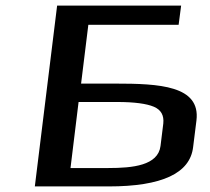

<svg xmlns="http://www.w3.org/2000/svg" viewBox="-20 -669 753 689"><path d="M393 -369H271L297 -580H621L630 -649H185L105 0H370C561 0 662 -47 673 -141L685 -237C700 -362 551 -369 393 -369ZM369 -66H233L262 -303H401C462 -303 506 -297 532 -286C558 -275 569 -255 566 -226L556 -145C547 -75 456 -66 369 -66Z"/></svg>

Font: Gamestation Extended
Style: Italic
Weight: 400
Width: 7
Designer: Jonas Hecksher
Foundry: Jonas Hecksher, Playtypeª, e-types AS
Version: Version 1.003